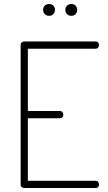

<svg xmlns="http://www.w3.org/2000/svg" viewBox="-20 -938 538 958"><path d="M101 0Q94 0 88.5 -4.5Q83 -9 83 -18V-713Q83 -722 88.5 -726.5Q94 -731 101 -731H457Q466 -731 470 -725.5Q474 -720 474 -714Q474 -707 469.5 -701Q465 -695 457 -695H119V-384H279Q287 -384 291.5 -378.5Q296 -373 296 -365Q296 -359 292 -353.5Q288 -348 279 -348H119V-36H457Q465 -36 469.5 -30.5Q474 -25 474 -17Q474 -11 470 -5.5Q466 0 457 0ZM336 -859Q323 -859 314.5 -867.5Q306 -876 306 -889Q306 -902 314.5 -910Q323 -918 336 -918Q349 -918 357 -910Q365 -902 365 -889Q365 -876 357 -867.5Q349 -859 336 -859ZM225 -859Q212 -859 203.5 -867.5Q195 -876 195 -889Q195 -902 203.5 -910Q212 -918 225 -918Q238 -918 246 -910Q254 -902 254 -889Q254 -876 246 -867.5Q238 -859 225 -859Z"/></svg>

Font: Dosis ExtraLight ExtraLight
Style: Regular
Weight: 250
Version: Version 3.001; ttfautohint (v1.8.2)